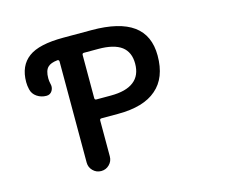

<svg xmlns="http://www.w3.org/2000/svg" viewBox="-102 -896 1205 1017"><g transform="rotate(-15 500.0 -388.0)"><path d="M270.5 -84V-638.7Q270.5 -642.6 267.6 -645.5Q264.6 -648.4 260.7 -647.5Q223.6 -643.6 208 -627.9Q189.5 -610.4 189.5 -567.4Q189.5 -552.7 193.4 -536.1Q195.3 -529.3 195.3 -522.5Q195.3 -509.8 188.5 -498Q177.7 -480.5 157.2 -480.5Q127.9 -480.5 105 -496.1Q82 -511.7 76.2 -538.1Q71.3 -558.6 71.3 -578.1Q71.3 -668 130.9 -711.9Q188.5 -754.9 322.3 -754.9H476.6Q629.9 -754.9 705.1 -700.2Q780.3 -645.5 780.3 -534.2Q780.3 -412.1 709 -351.6Q638.7 -290 498 -290H496.1H407.2Q397.5 -290 397.5 -280.3V-84Q397.5 -57.6 378.9 -39.1Q360.4 -20.5 334 -20.5Q307.6 -20.5 289.1 -39.1Q270.5 -57.6 270.5 -84ZM486.3 -393.6Q570.3 -393.6 612.3 -426.8Q654.3 -459 654.3 -524.4Q654.3 -586.9 613.3 -618.2Q571.3 -649.4 486.3 -649.4H407.2Q397.5 -649.4 397.5 -639.6V-403.3Q397.5 -393.6 407.2 -393.6Z"/></g></svg>

Font: Rounded-X Mgen+ 2m medium
Style: Regular
Weight: 500
Designer: [Source Han Sans]
Ryoko NISHIZUKA  (kana & ideographs); Paul D. Hunt (Latin, Greek & Cyrillic); Wenlong ZHANG  (bopomofo
Version: Version 1.059.20150602